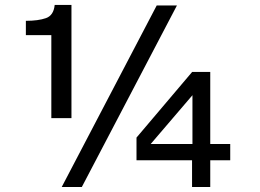

<svg xmlns="http://www.w3.org/2000/svg" viewBox="-20 -749 1040 769"><path d="M266.2 -275.9H185.6V-608.2H83.6V-665.6Q133.3 -665.6 164.1 -676.4Q194.9 -687.2 199 -729.2H266.2ZM688.7 -727.2 307.7 0H227.2L607.7 -727.2ZM902.1 -107.2H822.1V0H749.2V-107.2H526.7V-197.9L749.7 -461H822.1V-172.3H902.1ZM750.8 -172.3V-367.7L583.6 -172.3Z"/></svg>

Font: Myanmar Handwriting
Style: Regular
Weight: 400
Designer: Khon Soe Zaw Thu
Foundry: PaOh Unicode khonsoezawthu@gmail.com and @hotmail.com
Version: Version 1.30 November 9, 2016